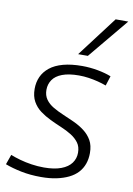

<svg xmlns="http://www.w3.org/2000/svg" viewBox="-97 -847 633 913"><g transform="rotate(10 219.5 -390.0)"><path d="M-8 -21 9 -69Q29 -61 55.5 -53.5Q82 -46 112 -41.5Q142 -37 172 -37Q222 -37 255 -49.5Q288 -62 304 -84Q320 -106 320 -134Q320 -163 306 -182Q292 -201 269.5 -215Q247 -229 219.5 -240.5Q192 -252 165 -265Q138 -278 115 -295Q92 -312 78 -337Q64 -362 64 -398Q64 -430 76 -456.5Q88 -483 113 -503Q138 -523 177 -533.5Q216 -544 268 -544Q306 -544 344 -537Q382 -530 409 -519L394 -472Q375 -479 353.5 -484.5Q332 -490 308.5 -493.5Q285 -497 261 -497Q212 -497 180.5 -485Q149 -473 134.5 -451.5Q120 -430 120 -403Q120 -376 133.5 -357Q147 -338 170 -324.5Q193 -311 220.5 -299.5Q248 -288 275 -275.5Q302 -263 325 -245.5Q348 -228 362 -203.5Q376 -179 376 -142Q376 -114 367.5 -90Q359 -66 342 -47.5Q325 -29 299.5 -16.5Q274 -4 241 3Q208 10 166 10Q114 10 70 1Q26 -8 -8 -21ZM239 -596 386 -790H447L286 -596Z"/></g></svg>

Font: Georama ExtraCondensed Thin Light
Style: Italic
Weight: 300
Italic angle: -9°
Version: Version 1.001